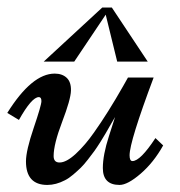

<svg xmlns="http://www.w3.org/2000/svg" viewBox="-32 -495 490 522"><path d="M385.7 -284.2Q320.3 -109.9 320.3 -72.8Q320.3 -57.1 328.1 -57.1Q349.6 -57.1 390.6 -119.6L411.6 -99.6Q385.7 -53.2 350.3 -22.7Q314.9 7.8 293 7.8Q247.6 7.8 247.6 -38.1Q247.6 -73.7 264.2 -125Q280.8 -176.3 280.8 -176.8Q278.3 -172.4 269 -156.5Q259.8 -140.6 255.4 -132.8Q251 -125 241 -109.1Q231 -93.3 224.4 -84.2Q217.8 -75.2 206.8 -61Q195.8 -46.9 187.3 -38.6Q178.7 -30.3 167 -20.3Q155.3 -10.3 144.5 -4.9Q120.1 7.8 96.7 7.8Q38.6 7.8 38.6 -56.2Q38.6 -85.4 59.6 -147.2Q80.6 -209 80.6 -220Q80.6 -231 73.7 -231Q54.2 -231 19.5 -168.9L-12.2 -188Q54.7 -294.9 116.7 -294.9Q137.2 -294.9 149.4 -283.4Q161.6 -272 160.9 -248.3Q160.2 -224.6 137 -163.8Q113.8 -103 113.8 -70.8Q113.8 -53.2 129.9 -53.2Q148.4 -53.2 174.1 -76.9Q199.7 -100.6 223.6 -134.8Q261.7 -188.5 302.7 -260.7L315.9 -284.2ZM246.1 -474.6H272L369.6 -327.6H286.6L255.4 -455.1L169.9 -327.6H86.9Z"/></svg>

Font: Niconne
Style: Regular
Weight: 400
Designer: Vernon Adams
Foundry: Vernon Adams
Version: Version 1.002